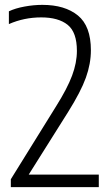

<svg xmlns="http://www.w3.org/2000/svg" viewBox="-20 -769 454 789"><path d="M24.5 0V-32.5L211 -333Q256.5 -405.5 276.2 -458.2Q296 -511 296 -560Q296 -636.5 258 -667Q220 -697.5 149.5 -697.5Q79 -697.5 16.5 -670V-722.5Q42.5 -735 80.5 -742Q118.5 -749 154 -749Q246.5 -749 300 -705.5Q353.5 -662 353.5 -562.5Q353.5 -507 332.8 -449.5Q312 -392 260 -309L98 -51.5H386V0Z"/></svg>

Font: Encode Sans Cnd Lt
Style: Regular
Weight: 300
Width: 3
Designer: Multiple Designers
Foundry: Impallari Type
Version: Version 3.002; ttfautohint (v1.8.3) -l 8 -r 50 -G 200 -x 14 